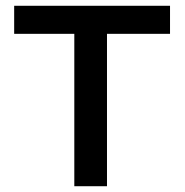

<svg xmlns="http://www.w3.org/2000/svg" viewBox="-20 -644 640 664"><path d="M237 0V-527H29V-624H568V-527H350V0Z"/></svg>

Font: Inconsolata Expanded Bold
Style: Regular
Weight: 700
Width: 7
Monospace: yes
Designer: Raph Levien, Cyreal, Brenton Simpson
Foundry: Raph Levien, Cyreal, Google
Version: Version 3.001; ttfautohint (v1.8.2.53-6de2)